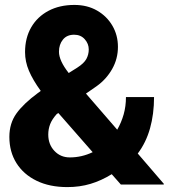

<svg xmlns="http://www.w3.org/2000/svg" viewBox="-20 -741 678 771"><path d="M250.5 10.3Q179.2 10.3 127 -15.1Q74.7 -40.5 46.1 -85.9Q17.6 -131.3 17.6 -191.4Q17.6 -245.6 45.9 -285.2Q74.2 -324.7 131.8 -367.2Q134.8 -369.1 137.7 -371.3Q140.6 -373.5 143.6 -376Q111.8 -419.9 96.2 -456.8Q80.6 -493.7 80.6 -531.7Q80.6 -588.4 105.2 -631.1Q129.9 -673.8 174.6 -697.5Q219.2 -721.2 278.8 -721.2Q330.6 -721.2 369.9 -698.5Q409.2 -675.8 431.4 -637.7Q453.6 -599.6 453.6 -552.7Q453.6 -504.9 430.4 -463.9Q407.2 -422.9 368.2 -395L325.2 -365.2L450.7 -220.2Q467.3 -249 476.6 -281.7Q485.8 -314.5 485.8 -351.1H598.6Q598.6 -283.2 582.5 -225.8Q566.4 -168.5 533.2 -124.5L638.2 -2.4L637.2 0H465.3L428.7 -41.5Q386.7 -15.6 343.5 -2.7Q300.3 10.3 250.5 10.3ZM255.9 -447.8 290 -469.2Q317.4 -486.8 326.9 -504.4Q336.4 -522 336.4 -542.5Q336.4 -565.4 320.3 -583.5Q304.2 -601.6 277.8 -601.6Q248.5 -601.6 232.7 -582Q216.8 -562.5 216.8 -533.2Q216.8 -497.6 255.9 -447.8ZM260.3 -108.9Q308.1 -108.9 352.1 -129.9L214.4 -287.1L208 -283.2Q189 -262.2 181.4 -242.4Q173.8 -222.7 173.8 -200.7Q173.8 -161.1 198.5 -135Q223.1 -108.9 260.3 -108.9Z"/></svg>

Font: Roboto Slab ExtraBold
Style: Regular
Weight: 800
Designer: Google
Version: Version 2.001; ttfautohint (v1.8.3)